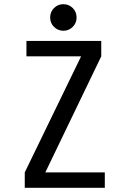

<svg xmlns="http://www.w3.org/2000/svg" viewBox="-20 -895 610 915"><path d="M326.5 -766.8Q308 -748.5 282 -748.5Q256 -748.5 237.5 -766.8Q219 -785 219 -811.5Q219 -838 237.2 -856.5Q255.5 -875 282 -875Q308.5 -875 326.8 -856.5Q345 -838 345 -811.5Q345 -785 326.5 -766.8ZM196 -73.5H479.5V0H98V-73.5L366.5 -626.5H106V-700H462.5V-626.5Z"/></svg>

Font: League Mono Narrow
Style: Regular
Weight: 400
Width: 3
Designer: Tyler Finck
Foundry: The League of Moveable Type / Tyler Finck
Version: Version 2.210